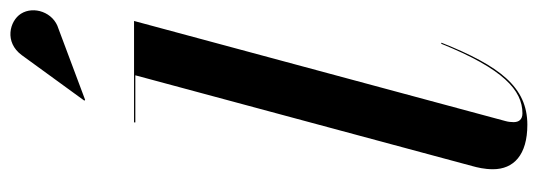

<svg xmlns="http://www.w3.org/2000/svg" viewBox="-354 -675 1039 371"><g transform="rotate(-90 165.5 -489.5)"><path d="M295.5 -896C327.5 -905.5 340 -944 324.5 -968.5C310.5 -990.5 269.5 -1001 244.5 -967L156.5 -846L158 -844.5ZM268.5 -156 266.5 -156.5C218 -36.5 176.5 0.5 132 0.5C120 0.5 115 -6.5 115 -16.5C115 -20.5 115.5 -27 117 -32L310.5 -750H114.5V-747.5H205.5L30 -96C27.5 -87 24 -73 24 -56.5C24 -16.5 51.5 10 110 10C182.5 10 223.5 -43 268.5 -156Z"/></g></svg>

Font: Bodoni* 72pt Medium
Style: Italic
Weight: 500
Italic angle: -13°
Version: Version 2.3